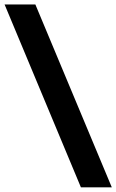

<svg xmlns="http://www.w3.org/2000/svg" viewBox="-25 -694 508 839"><path d="M463.5 124.5H328.5L-5 -674.5H129.5Z"/></svg>

Font: Anek Tamil
Style: Bold
Weight: 700
Designer: Aadarsh Rajan (Tamil), Yesha Goshar (Latin)
Foundry: Ek Type
Version: Version 1.003